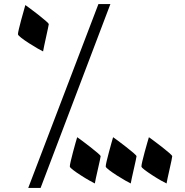

<svg xmlns="http://www.w3.org/2000/svg" viewBox="-20 -742 908 940"><path d="M520.5 -722.2 178.7 178.2H118.2L461.9 -722.2ZM218.8 -623.5Q218.8 -621.1 214.8 -603Q210.9 -585 205.8 -561.5Q200.7 -538.1 196.3 -517.8Q191.9 -497.6 190.9 -490.2Q184.1 -493.2 164.6 -504.4Q145 -515.6 122.6 -530Q100.1 -544.4 84 -556.9Q67.9 -569.3 67.9 -574.7Q67.9 -580.6 72.5 -600.3Q77.1 -620.1 83.7 -644.3Q90.3 -668.5 96.2 -689Q102.1 -709.5 104 -717.3Q109.9 -713.4 127.9 -700Q146 -686.5 167 -670.2Q188 -653.8 203.4 -640.4Q218.8 -627 218.8 -623.5ZM472.7 22.9Q472.7 25.9 468.8 43.7Q464.8 61.5 459.5 85.2Q454.1 108.9 449.7 128.9Q445.3 148.9 444.3 156.2Q438 153.3 418.5 142.3Q398.9 131.3 376.5 116.9Q354 102.5 337.9 90.3Q321.8 78.1 321.8 72.8Q321.8 66.4 326.4 46.6Q331.1 26.9 337.4 2.7Q343.8 -21.5 349.6 -42Q355.5 -62.5 357.9 -70.3Q363.8 -66.4 381.8 -53Q399.9 -39.6 420.9 -23.2Q441.9 -6.8 457.3 6.3Q472.7 19.5 472.7 22.9ZM648.4 22.9Q648.4 25.9 644.5 43.7Q640.6 61.5 635.3 85.2Q629.9 108.9 625.5 128.9Q621.1 148.9 620.1 156.2Q613.8 153.3 594.2 142.3Q574.7 131.3 552.2 116.9Q529.8 102.5 513.7 90.3Q497.6 78.1 497.6 72.8Q497.6 66.4 502.2 46.6Q506.8 26.9 513.4 2.7Q520 -21.5 525.6 -42Q531.2 -62.5 533.7 -70.3Q539.6 -66.4 557.6 -53Q575.7 -39.6 596.7 -23.2Q617.7 -6.8 633.1 6.3Q648.4 19.5 648.4 22.9ZM823.2 22.9Q823.2 25.9 819.6 43.7Q815.9 61.5 810.5 85.2Q805.2 108.9 800.8 128.9Q796.4 148.9 795.4 156.2Q788.6 153.3 769 142.3Q749.5 131.3 727.3 116.9Q705.1 102.5 688.7 90.3Q672.4 78.1 672.4 72.8Q672.4 66.4 677 46.6Q681.6 26.9 688.2 2.7Q694.8 -21.5 700.7 -42Q706.5 -62.5 709 -70.3Q714.4 -66.4 732.7 -53Q751 -39.6 772 -23.2Q793 -6.8 808.1 6.3Q823.2 19.5 823.2 22.9Z"/></svg>

Font: Scheherazade New Medium
Style: Regular
Weight: 500
Designer: SIL International
Foundry: SIL International
Version: Version 4.000